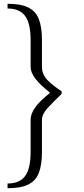

<svg xmlns="http://www.w3.org/2000/svg" viewBox="-20 -740 446 1016"><path d="M306 -243Q262 -201 232 -168.5Q202 -136 202 -105V64Q202 131 186 173.5Q170 216 130.5 236Q91 256 20 256V231Q84 231 113 191.5Q142 152 142 64V-105Q142 -138 166.5 -172Q191 -206 245 -249Q191 -292 166.5 -324.5Q142 -357 142 -387V-528Q142 -616 113 -655.5Q84 -695 20 -695V-720Q91 -720 130.5 -700Q170 -680 186 -637.5Q202 -595 202 -528V-386Q202 -346 232 -315.5Q262 -285 306 -257Z"/></svg>

Font: Bentinck
Style: Regular
Weight: 400
Designer: Jörg Drees
Foundry: Jörg Drees
Version: Version 1.000; ttfautohint (v1.8.4.7-5d5b)